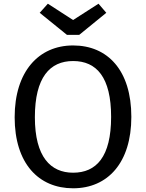

<svg xmlns="http://www.w3.org/2000/svg" viewBox="-20 -1002 787 1035"><path d="M511 -982 374 -894 238 -982 194 -933 341 -814H407L553 -933ZM374 -757C188 -757 59 -616 59 -370C59 -121 188 13 374 13C561 13 688 -125 688 -372C688 -622 561 -757 374 -757ZM374 -673C501 -673 579 -585 579 -372C579 -156 499 -71 374 -71C253 -71 168 -156 168 -370C168 -585 249 -673 374 -673Z"/></svg>

Font: Glow Sans SC Normal Medium
Style: Regular
Weight: 600
Designer: Ryoko NISHIZUKA (kana, bopomofo & ideographs); Paul D. Hunt (Latin, Greek & Cyrillic); Sandoll Communications, Soo-young
Version: Version 0.93